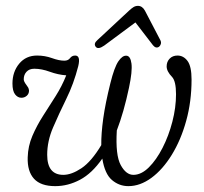

<svg xmlns="http://www.w3.org/2000/svg" viewBox="-20 -627 696 655"><path d="M411 -437Q425 -436.5 428.5 -410.2Q432 -384 420 -327.5Q402.5 -244.5 378.5 -182Q373.5 -97.5 391.8 -64Q410 -30.5 435 -30.5Q462 -30.5 487.8 -56Q513.5 -81.5 534.5 -122.5Q555.5 -163.5 568 -211.8Q580.5 -260 580.5 -305.5Q580.5 -350 567 -364.5Q548.5 -383.5 548.5 -400.5Q548.5 -416.5 558.8 -427Q569 -437.5 585.5 -437.5Q606 -437.5 619.8 -419Q633.5 -400.5 633.5 -355.5Q633.5 -280.5 615.2 -214.8Q597 -149 566 -98.8Q535 -48.5 496.5 -20.2Q458 8 418 8Q386.5 8 362 -12.8Q337.5 -33.5 329 -86Q294 -35.5 253 -13.8Q212 8 168.5 8Q119 8 96 -17.2Q73 -42.5 74.5 -90Q75.5 -128.5 90.5 -163.5Q105.5 -198.5 127 -232Q148.5 -265.5 170 -299.5Q191.5 -333.5 206 -370Q178 -372 150 -382.2Q122 -392.5 97 -392.5Q80 -392.5 70.5 -382.2Q61 -372 61 -356.5Q61 -349 69.5 -338Q73.5 -333 76 -328.5Q78.5 -324 79 -318Q79 -307 71.2 -300.2Q63.5 -293.5 53 -293.5Q40.5 -293.5 31.5 -305Q22.5 -316.5 22.5 -342Q22.5 -382 45.5 -409.8Q68.5 -437.5 106.5 -437.5Q133 -437.5 157.2 -428.8Q181.5 -420 199.5 -420Q212.5 -420 219 -428.8Q225.5 -437.5 236.5 -437.5Q255.5 -437.5 247 -401.5Q231.5 -341 206.2 -289.8Q181 -238.5 161 -192Q141 -145.5 141 -99Q141 -30.5 196 -30.5Q224 -30.5 258 -53.2Q292 -76 325.5 -132Q325 -170.5 332.2 -222.8Q339.5 -275 356.5 -343Q370 -397.5 383.8 -417.8Q397.5 -438 411 -437ZM335.5 -471.5Q314.5 -457 306.5 -467.5Q298.5 -478 312 -490L420 -590.5Q428.5 -598.5 435.5 -602.8Q442.5 -607 450.5 -607Q465.5 -607 474.5 -590.5L527.5 -489Q530.5 -482.5 528.5 -476.5Q526.5 -470.5 522.5 -467.5Q512 -460.5 502 -472.5L442 -550.5Z"/></svg>

Font: Fraunces 144pt SuperSoft Light
Style: Italic
Weight: 300
Italic angle: -16°
Version: Version 1.000;[b76b70a41]